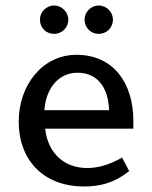

<svg xmlns="http://www.w3.org/2000/svg" viewBox="-20 -665 552 697"><path d="M464 -198V-228C464 -359 395 -466 258 -466C131 -466 48 -352 48 -225C48 -71 151 12 283 12C336 12 390 3 449 -44L423 -93C379 -67 334 -55 297 -55C205 -55 152 -118 144 -198H464ZM141 -265C147 -345 193 -401 261 -401C332 -401 373 -350 376 -265H141ZM125 -594C125 -564 147 -542 177 -542C204 -542 228 -564 228 -594C228 -621 204 -645 177 -645C147 -645 125 -621 125 -594ZM287 -594C287 -564 310 -542 338 -542C367 -542 390 -564 390 -594C390 -621 367 -645 338 -645C310 -645 287 -621 287 -594Z"/></svg>

Font: Tajawal Medium
Style: Regular
Weight: 500
Designer: Boutros Fonts
Foundry: Created by Boutros International 2017
Version: Version 1.700